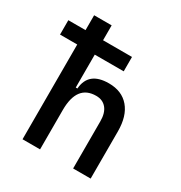

<svg xmlns="http://www.w3.org/2000/svg" viewBox="-171 -857 928 982"><g transform="rotate(30 293.0 -366.0)"><path d="M400.4 0V-278.3Q400.4 -327.6 378.4 -354.2Q356.4 -380.9 317.4 -380.9Q205.1 -380.9 205.1 -232.4V0H101.6V-559.6H0V-644.5H101.6V-732.4H205.1V-644.5H376V-559.6H205.1V-365.2H214.8Q222.7 -468.8 341.8 -468.8Q418.9 -468.8 461.4 -418.9Q503.9 -369.1 503.9 -278.3V0Z"/></g></svg>

Font: CaskaydiaMono NF
Style: Regular
Weight: 400
Designer: Aaron Bell
Foundry: Saja Typeworks
Version: Version 2111.001; ttfautohint (v1.8.4);Nerd Fonts 3.1.1